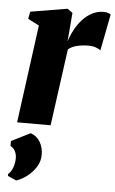

<svg xmlns="http://www.w3.org/2000/svg" viewBox="-57 -589 540 899"><g transform="rotate(5 213.5 -139.0)"><path d="M34.5 0 96.5 -460.5 44 -487.5 50.5 -521.5 223.5 -550.5 248 -533 240.5 -441.5 236.5 -397.5Q245.5 -426 260 -453.2Q274.5 -480.5 294.5 -502.5Q314.5 -524.5 339.2 -537.5Q364 -550.5 393 -550.5Q406 -550.5 414.8 -547.2Q423.5 -544 427 -541L393.5 -369.5Q390.5 -373.5 374.5 -380.2Q358.5 -387 335.5 -387Q321 -387 307.2 -385.2Q293.5 -383.5 281.2 -380.5Q269 -377.5 259 -372.5Q249 -367.5 241.5 -361L192 0ZM54 271.5 13.5 253.5 14 244Q27 234.5 35.5 211Q44 187.5 43 164.5Q42.5 149 35.5 134.8Q28.5 120.5 13.5 113V89.5L102.5 45Q132.5 55.5 147.5 81.8Q162.5 108 162.5 140.5Q163 171.5 146 198.5Q129 225.5 104 244.5Q79 263.5 54 271.5Z"/></g></svg>

Font: Merriweather 60pt Black
Style: Italic
Weight: 900
Italic angle: -7.8°
Version: Version 2.101